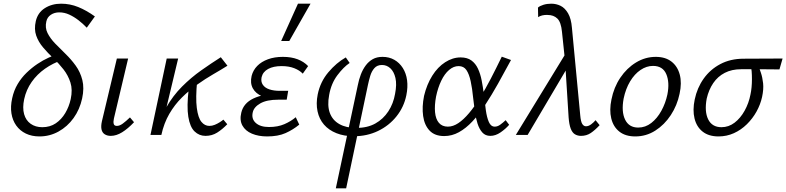

<svg xmlns="http://www.w3.org/2000/svg" viewBox="-20 -731 4259 1040"><path d="M194 8Q152 8 120 -7.5Q88 -23 68 -51Q48 -79 42 -116.5Q36 -154 46 -199Q55 -241 75.5 -275.5Q96 -310 124 -337Q152 -364 182.5 -384.5Q213 -405 243 -418.5Q273 -432 296 -440L315 -405Q267 -389 224 -359Q181 -329 151.5 -287Q122 -245 111 -194Q101 -147 110.5 -113Q120 -79 146 -60.5Q172 -42 209 -42Q251 -42 282 -63Q313 -84 333.5 -118.5Q354 -153 363 -194Q374 -245 361.5 -284Q349 -323 324 -355Q299 -387 269 -415.5Q239 -444 213.5 -474Q188 -504 176 -538.5Q164 -573 174 -617Q185 -663 223 -687Q261 -711 311 -711Q359 -711 403.5 -693Q448 -675 494 -642L450 -581Q429 -603 405 -621.5Q381 -640 355 -652Q329 -664 301 -664Q275 -664 255.5 -651Q236 -638 231 -615Q223 -581 237.5 -552Q252 -523 278.5 -495.5Q305 -468 335 -439Q365 -410 390 -375.5Q415 -341 426 -297.5Q437 -254 425 -198Q412 -138 378.5 -91.5Q345 -45 297 -18.5Q249 8 194 8Z M580 5Q561 5 547.5 -3.5Q534 -12 530 -29.5Q526 -47 532 -74L613 -414H674L597 -89Q593 -71 596 -60Q599 -49 613 -49Q628 -49 645 -61.5Q662 -74 684 -95L706 -69Q673 -34 641.5 -14.5Q610 5 580 5Z M829 0Q844 -85 880.5 -149Q917 -213 966 -262Q1015 -311 1069.5 -349.5Q1124 -388 1176 -421L1212 -375Q1177 -353 1134.5 -328.5Q1092 -304 1048.5 -273Q1005 -242 965.5 -203Q926 -164 897 -114Q868 -64 854 0ZM795 0 883 -414H945L846 0ZM1093 5Q1059 5 1034 -19Q1009 -43 1000 -98.5Q991 -154 1002 -248L1048 -294Q1039 -200 1046 -146.5Q1053 -93 1071 -71Q1089 -49 1114 -49Q1129 -49 1143.5 -55Q1158 -61 1170.5 -69Q1183 -77 1190 -83L1211 -58Q1184 -30 1156 -12.5Q1128 5 1093 5Z M1427 8Q1380 8 1344.5 -7Q1309 -22 1293 -51Q1277 -80 1287 -121Q1299 -172 1352.5 -197.5Q1406 -223 1487 -223L1484 -194Q1437 -194 1401 -209Q1365 -224 1349.5 -252.5Q1334 -281 1343 -320Q1351 -351 1373.5 -374Q1396 -397 1431.5 -410Q1467 -423 1512 -423Q1558 -423 1592 -410Q1626 -397 1649 -373L1620 -332Q1603 -350 1574 -361.5Q1545 -373 1505 -373Q1461 -373 1432.5 -357.5Q1404 -342 1397 -313Q1392 -289 1403.5 -272Q1415 -255 1439 -247Q1463 -239 1495 -239H1541L1533 -191H1487Q1425 -191 1390 -171Q1355 -151 1349 -122Q1341 -87 1365.5 -65Q1390 -43 1437 -43Q1485 -43 1520.5 -58.5Q1556 -74 1582 -96L1601 -56Q1567 -28 1526.5 -10Q1486 8 1427 8ZM1503 -509 1594 -711H1662L1547 -509Z M1799 289 1918 -269Q1924 -300 1934.5 -327.5Q1945 -355 1961 -376.5Q1977 -398 1999 -410.5Q2021 -423 2052 -423Q2088 -423 2116 -407Q2144 -391 2162 -362.5Q2180 -334 2185 -296.5Q2190 -259 2181 -215Q2168 -151 2127.5 -100.5Q2087 -50 2027.5 -21.5Q1968 7 1897 7Q1844 7 1802.5 -9.5Q1761 -26 1735 -56Q1709 -86 1700 -128Q1691 -170 1701 -220Q1715 -288 1758.5 -339.5Q1802 -391 1853 -420L1874 -390Q1841 -368 1807.5 -323.5Q1774 -279 1763 -217Q1752 -159 1766.5 -119.5Q1781 -80 1818 -59Q1855 -38 1909 -38Q1970 -38 2013 -62Q2056 -86 2083.5 -128Q2111 -170 2120 -223Q2130 -274 2122 -308.5Q2114 -343 2094.5 -361Q2075 -379 2049 -379Q2023 -379 2008 -362Q1993 -345 1985.5 -320Q1978 -295 1973 -271L1855 289Z M2386 6Q2335 6 2307 -23.5Q2279 -53 2272 -102.5Q2265 -152 2277 -212Q2292 -274 2321.5 -321Q2351 -368 2391.5 -394Q2432 -420 2475 -420Q2511 -420 2533.5 -403.5Q2556 -387 2569 -359Q2582 -331 2589 -295.5Q2596 -260 2601 -220Q2606 -175 2611.5 -135Q2617 -95 2628 -70Q2639 -45 2660 -45Q2675 -45 2689.5 -55.5Q2704 -66 2719 -80L2738 -55Q2719 -33 2691.5 -14Q2664 5 2636 5Q2609 5 2592.5 -13.5Q2576 -32 2566.5 -62Q2557 -92 2552 -128Q2547 -164 2543 -200Q2538 -252 2529.5 -291Q2521 -330 2506.5 -351.5Q2492 -373 2464 -373Q2437 -373 2412.5 -352Q2388 -331 2370 -293.5Q2352 -256 2342 -208Q2333 -160 2336.5 -123Q2340 -86 2357.5 -65.5Q2375 -45 2406 -45Q2434 -45 2462.5 -64Q2491 -83 2520.5 -118Q2550 -153 2579.5 -200.5Q2609 -248 2638.5 -305Q2668 -362 2698 -424L2748 -406Q2712 -339 2677.5 -277.5Q2643 -216 2609 -164Q2575 -112 2539.5 -74Q2504 -36 2466 -15Q2428 6 2386 6Z M3127 5Q3109 5 3094.5 -3.5Q3080 -12 3071.5 -34Q3063 -56 3060 -95L3041 -397L3024 -559Q3019 -611 2999 -630.5Q2979 -650 2946 -650Q2931 -651 2917 -647.5Q2903 -644 2895 -638L2894 -690Q2904 -699 2923.5 -705Q2943 -711 2966 -711Q2993 -711 3016.5 -699.5Q3040 -688 3057 -659Q3074 -630 3078 -580L3123 -106Q3126 -72 3134 -59.5Q3142 -47 3154 -47Q3168 -47 3182 -57.5Q3196 -68 3206 -80L3228 -53Q3203 -26 3180 -10.5Q3157 5 3127 5ZM2774 0 3050 -451 3062 -379 2838 0Z M3421 8Q3368 8 3335 -18Q3302 -44 3291 -89.5Q3280 -135 3292 -192Q3305 -258 3340 -310Q3375 -362 3425 -392.5Q3475 -423 3532 -423Q3584 -423 3617 -397.5Q3650 -372 3662 -327Q3674 -282 3661 -223Q3648 -160 3613.5 -107.5Q3579 -55 3529.5 -23.5Q3480 8 3421 8ZM3437 -40Q3476 -40 3508 -65Q3540 -90 3562.5 -131Q3585 -172 3595 -219Q3608 -285 3589 -329.5Q3570 -374 3517 -374Q3482 -374 3449.5 -352Q3417 -330 3393 -290Q3369 -250 3358 -197Q3345 -126 3366 -83Q3387 -40 3437 -40Z M3872 8Q3819 8 3786 -18Q3753 -44 3742 -89.5Q3731 -135 3743 -192Q3756 -255 3791.5 -305Q3827 -355 3882 -384Q3937 -413 4008 -413L4219 -414L4202 -355Q4141 -356 4088 -356Q4035 -356 3994 -356Q3944 -356 3906 -336.5Q3868 -317 3843.5 -281Q3819 -245 3808 -197Q3795 -127 3816 -84.5Q3837 -42 3888 -42Q3927 -42 3959 -66.5Q3991 -91 4013.5 -131.5Q4036 -172 4045 -219Q4049 -237 4051 -258.5Q4053 -280 4053 -302.5Q4053 -325 4051.5 -344Q4050 -363 4046 -374L4085 -384Q4093 -362 4101.5 -337Q4110 -312 4113.5 -280Q4117 -248 4108 -206Q4099 -165 4078 -127Q4057 -89 4025.5 -58Q3994 -27 3955 -9.5Q3916 8 3872 8Z"/></svg>

Font: Ysabeau
Style: Italic
Weight: 400
Italic angle: -12°
Designer: Christian Thalmann (Catharsis Fonts)
Version: Version 2.000;gftools[0.9.27.dev2+g8671c4b]